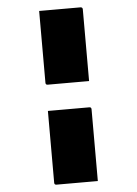

<svg xmlns="http://www.w3.org/2000/svg" viewBox="-61 -806 721 1012"><g transform="rotate(-5 300.0 -300.0)"><path d="M185 -760H404Q409 -760 412 -757Q415 -754 415 -749V-369H196Q185 -369 185 -380ZM185 -231H404Q415 -231 415 -220V160H196Q185 160 185 149Z"/></g></svg>

Font: Recursive Mn Lnr St XBk
Style: Regular
Weight: 1000
Monospace: yes
Version: Version 1.079;hotconv 1.0.112;makeotfexe 2.5.65598; ttfautoh